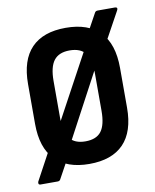

<svg xmlns="http://www.w3.org/2000/svg" viewBox="-71 -596 569 703"><g transform="rotate(-10 213.5 -244.5)"><path d="M23 51Q18 51 16.5 47.5Q15 44 17 39L85 -87L115 -126L274 -420L290 -463L329 -534Q332 -540 340 -540H404Q410 -540 411.5 -536.5Q413 -533 410 -528L348 -415L314 -371L154 -71L138 -29L98 44Q95 51 87 51ZM213 8Q130 8 86 -37Q42 -82 42 -171V-319Q42 -408 85.5 -453Q129 -498 213 -498Q297 -498 340.5 -453Q384 -408 384 -319V-171Q384 -82 340.5 -37Q297 8 213 8ZM213 -76Q254 -76 272 -100Q290 -124 290 -176V-314Q290 -366 272 -390Q254 -414 213 -414Q173 -414 154.5 -390Q136 -366 136 -314V-176Q136 -124 154.5 -100Q173 -76 213 -76Z"/></g></svg>

Font: Sofia Sans Condensed SemiBold
Style: Regular
Weight: 600
Designer: Botio Nikoltchev, Ani Petrova
Foundry: lettersoup
Version: Version 4.101